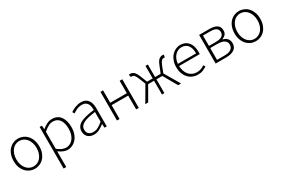

<svg xmlns="http://www.w3.org/2000/svg" viewBox="80 -1532 4082 2789"><g transform="rotate(-30 2120.5 -137.5)"><path d="M267 12Q224 12 185 -5Q146 -22 116.5 -54Q87 -86 69.5 -132.5Q52 -179 52 -239Q52 -299 69.5 -346.5Q87 -394 116.5 -426Q146 -458 185 -475Q224 -492 267 -492Q310 -492 349.5 -475Q389 -458 418.5 -426Q448 -394 465.5 -346.5Q483 -299 483 -239Q483 -179 465.5 -132.5Q448 -86 418.5 -54Q389 -22 349.5 -5Q310 12 267 12ZM267 -27Q303 -27 334.5 -42.5Q366 -58 388.5 -86Q411 -114 424 -153Q437 -192 437 -239Q437 -287 424 -326Q411 -365 388.5 -393.5Q366 -422 334.5 -437.5Q303 -453 267 -453Q231 -453 200 -437.5Q169 -422 146.5 -393.5Q124 -365 111 -326Q98 -287 98 -239Q98 -192 111 -153Q124 -114 146.5 -86Q169 -58 200 -42.5Q231 -27 267 -27Z M627 217V-480H665L669 -420H672Q707 -448 748.5 -470Q790 -492 835 -492Q931 -492 979 -425.5Q1027 -359 1027 -247Q1027 -186 1010 -138Q993 -90 963.5 -56.5Q934 -23 895.5 -5.5Q857 12 815 12Q781 12 745 -3.5Q709 -19 671 -47V217ZM813 -27Q849 -27 880 -43Q911 -59 933 -88Q955 -117 967.5 -157.5Q980 -198 980 -247Q980 -291 971.5 -329Q963 -367 945 -394.5Q927 -422 898 -437.5Q869 -453 828 -453Q792 -453 753.5 -432.5Q715 -412 671 -374V-89Q713 -55 749 -41Q785 -27 813 -27Z M1261 12Q1232 12 1207 4Q1182 -4 1163 -20Q1144 -36 1133 -61Q1122 -86 1122 -120Q1122 -200 1196.5 -241.5Q1271 -283 1432 -301Q1432 -328 1428 -355.5Q1424 -383 1411 -404.5Q1398 -426 1376 -439.5Q1354 -453 1318 -453Q1270 -453 1230 -434Q1190 -415 1165 -397L1145 -430Q1158 -439 1176.5 -450Q1195 -461 1218 -470Q1241 -479 1268 -485.5Q1295 -492 1324 -492Q1366 -492 1395 -477.5Q1424 -463 1442 -438Q1460 -413 1468 -379.5Q1476 -346 1476 -307V0H1438L1434 -62H1431Q1394 -33 1351.5 -10.5Q1309 12 1261 12ZM1269 -26Q1311 -26 1349 -46Q1387 -66 1432 -104V-267Q1358 -258 1307 -245Q1256 -232 1225 -214Q1194 -196 1180.5 -173Q1167 -150 1167 -122Q1167 -96 1175 -78Q1183 -60 1197 -48.5Q1211 -37 1229.5 -31.5Q1248 -26 1269 -26Z M1647 0V-480H1691V-272H1969V-480H2013V0H1969V-232H1691V0Z M2122 0 2272 -257 2227 -371Q2217 -395 2208 -410Q2199 -425 2190 -433.5Q2181 -442 2171.5 -444.5Q2162 -447 2153 -447Q2148 -447 2145.5 -447Q2143 -447 2138 -445L2128 -488Q2138 -492 2151 -492Q2182 -492 2209 -470.5Q2236 -449 2261 -388L2308 -270H2402V-480H2442V-270H2535L2583 -388Q2607 -449 2634 -470.5Q2661 -492 2693 -492Q2705 -492 2715 -488L2706 -445Q2701 -447 2698.5 -447Q2696 -447 2691 -447Q2681 -447 2672 -444.5Q2663 -442 2654 -433.5Q2645 -425 2636 -410Q2627 -395 2617 -371L2572 -256L2722 0H2673L2541 -231H2442V0H2402V-231H2303L2171 0Z M3001 12Q2955 12 2914.5 -5Q2874 -22 2844 -54.5Q2814 -87 2796.5 -133.5Q2779 -180 2779 -239Q2779 -298 2796.5 -345Q2814 -392 2843.5 -424.5Q2873 -457 2910.5 -474.5Q2948 -492 2988 -492Q3074 -492 3123 -434Q3172 -376 3172 -270Q3172 -261 3172 -252Q3172 -243 3170 -234H2824Q2825 -189 2838 -150.5Q2851 -112 2874.5 -84.5Q2898 -57 2931 -41.5Q2964 -26 3005 -26Q3044 -26 3075.5 -37.5Q3107 -49 3134 -69L3152 -35Q3123 -18 3088.5 -3Q3054 12 3001 12ZM2824 -270H3130Q3130 -363 3092 -408.5Q3054 -454 2989 -454Q2958 -454 2930 -441.5Q2902 -429 2879.5 -405Q2857 -381 2842.5 -347Q2828 -313 2824 -270Z M3302 0V-480H3475Q3553 -480 3597.5 -452Q3642 -424 3642 -362Q3642 -316 3619 -292Q3596 -268 3563 -257V-254Q3582 -249 3600 -240.5Q3618 -232 3632 -217.5Q3646 -203 3655 -183.5Q3664 -164 3664 -137Q3664 -67 3614.5 -33.5Q3565 0 3480 0ZM3346 -270H3458Q3533 -270 3565 -293.5Q3597 -317 3597 -358Q3597 -400 3566.5 -422Q3536 -444 3467 -444H3346ZM3346 -36H3471Q3618 -36 3618 -139Q3618 -185 3578.5 -209.5Q3539 -234 3463 -234H3346Z M3973 12Q3930 12 3891 -5Q3852 -22 3822.5 -54Q3793 -86 3775.5 -132.5Q3758 -179 3758 -239Q3758 -299 3775.5 -346.5Q3793 -394 3822.5 -426Q3852 -458 3891 -475Q3930 -492 3973 -492Q4016 -492 4055.5 -475Q4095 -458 4124.5 -426Q4154 -394 4171.5 -346.5Q4189 -299 4189 -239Q4189 -179 4171.5 -132.5Q4154 -86 4124.5 -54Q4095 -22 4055.5 -5Q4016 12 3973 12ZM3973 -27Q4009 -27 4040.5 -42.5Q4072 -58 4094.5 -86Q4117 -114 4130 -153Q4143 -192 4143 -239Q4143 -287 4130 -326Q4117 -365 4094.5 -393.5Q4072 -422 4040.5 -437.5Q4009 -453 3973 -453Q3937 -453 3906 -437.5Q3875 -422 3852.5 -393.5Q3830 -365 3817 -326Q3804 -287 3804 -239Q3804 -192 3817 -153Q3830 -114 3852.5 -86Q3875 -58 3906 -42.5Q3937 -27 3973 -27Z"/></g></svg>

Font: CV Source Sans Light
Style: Regular
Weight: 300
Designer: Paul D. Hunt
Foundry: Adobe Systems Incorporated
Version: Version 3.001